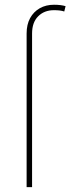

<svg xmlns="http://www.w3.org/2000/svg" viewBox="-20 -772 290 792"><path d="M89.8 0V-633.8Q89.8 -670.9 104.2 -697.3Q118.7 -723.6 144 -738Q169.4 -752.4 202.6 -752.4Q216.8 -752.4 228.8 -751Q240.7 -749.5 250.5 -746.6L245.1 -724.6Q236.3 -727.5 225.6 -728.8Q214.8 -730 202.6 -730Q162.6 -730 137.5 -704.8Q112.3 -679.7 112.3 -633.8V0Z"/></svg>

Font: Inter 18pt Thin
Style: Regular
Weight: 250
Designer: Rasmus Andersson
Foundry: rsms
Version: Version 4.001;git-66647c0bb